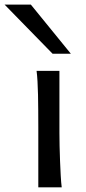

<svg xmlns="http://www.w3.org/2000/svg" viewBox="-71 -801 367 821"><path d="M183.1 -231.9Q183.1 -208.5 183.8 -176.5Q184.6 -144.5 185.8 -111.8Q187 -79.1 188.7 -49.3Q190.4 -19.5 192.9 0H92.8V-258.8Q92.8 -294.4 92.5 -329.1Q92.3 -363.8 91.6 -394.8Q90.8 -425.8 89.4 -452.4Q87.9 -479 85.4 -498H183.1ZM61 -781.2 231.9 -571.3H153.8L-51.3 -781.2Z"/></svg>

Font: Andika Phon
Style: Regular
Weight: 400
Designer: Victor Gaultney, Annie Olsen, Julie Remington, Don Collingsworth, Eric Hays, Becca Hirsbrunner
Foundry: SIL International
Version: Version 5.000